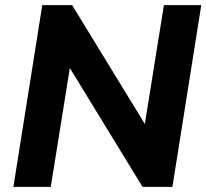

<svg xmlns="http://www.w3.org/2000/svg" viewBox="-20 -725 801 745"><path d="M32 0 144 -705H260L542 -244L616 -705H761L649 0H533L251 -461L177 0Z"/></svg>

Font: Mulish ExtraBold
Style: Italic
Weight: 800
Italic angle: -9°
Designer: Vernon Adams
Foundry: Vernon Adams
Version: Version 3.603; ttfautohint (v1.8.3)